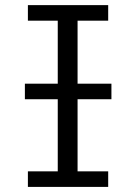

<svg xmlns="http://www.w3.org/2000/svg" viewBox="-20 -733 545 753"><path d="M404.3 -712.9V-651.9H284.2V-404.8H417V-343.8H284.2V-61H404.3V0H89.4V-61H206.5V-343.8H77.6V-404.8H206.5V-651.9H89.4V-712.9Z"/></svg>

Font: Lesson One Light
Style: Regular
Weight: 300
Designer: But Ko, Victor Gaultney, Annie Olsen, Julie Remington, Don Collingsworth, Eric Hays, Becca Hirsbrunner
Version: Version 1.100